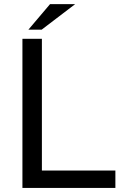

<svg xmlns="http://www.w3.org/2000/svg" viewBox="-20 -920 615 940"><path d="M225.1 -899.9H348.1L184.1 -774.9H119.1ZM89.8 0V-730H185.1V-85H544.9V0H185.1Z"/></svg>

Font: Miedinger*
Style: Book
Weight: 400
Version: Version 001.000